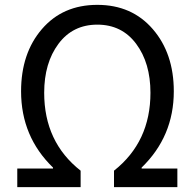

<svg xmlns="http://www.w3.org/2000/svg" viewBox="-20 -767 798 787"><path d="M50.8 0V-76.2H197.3V-80.1Q66.4 -207 66.4 -392.6Q66.4 -548.8 151.9 -647.9Q237.3 -747.1 378.9 -747.1Q520.5 -747.1 606.4 -647.5Q692.4 -547.9 692.4 -392.6Q692.4 -208 560.5 -80.1V-76.2H707V0H447.3V-67.4Q596.7 -185.5 596.7 -386.7Q596.7 -508.8 538.1 -587.4Q479.5 -666 378.9 -666Q278.3 -666 219.7 -587.4Q161.1 -508.8 161.1 -386.7Q161.1 -184.6 310.5 -67.4V0Z"/></svg>

Font: Gen Shin Gothic Regular
Style: Regular
Weight: 400
Designer: [Source Han Sans]
Ryoko NISHIZUKA  (kana & ideographs); Paul D. Hunt (Latin, Greek & Cyrillic); Wenlong ZHANG  (bopomofo
Version: Version 1.002.20150607